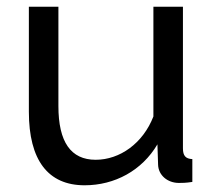

<svg xmlns="http://www.w3.org/2000/svg" viewBox="-20 -542 641 572"><path d="M66 -209C66 -65 123 10 232 10C322 10 403 -34 449 -112L451 -51C452 -20 479 3 513 3C524 3 533 3 553 0V-68C533 -69 525 -78 525 -100V-522H437V-195C406 -115 337 -66 265 -66C191 -66 154 -119 154 -226V-522H66Z"/></svg>

Font: FIGSv2-sans-serif Medium
Style: Regular
Weight: 500
Designer: Matt McInerney, Pablo Impallari, Rodrigo Fuenzalida,Mirko Velimirovic
Foundry: Matt McInerney, Pablo Impallari, Rodrigo Fuenzalida
Version: Version 4.021;hotconv 1.0.109;makeotfexe 2.5.65596